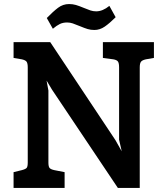

<svg xmlns="http://www.w3.org/2000/svg" viewBox="-20 -928 808 948"><path d="M740 -720V-642L700 -635Q682 -631 676 -623Q670 -615 670 -595V0H562L237 -485L210 -530L219 -481V-126Q219 -106 224.5 -99Q230 -92 248 -88L299 -78V0H47V-78L88 -88Q107 -93 112 -99.5Q117 -106 117 -126V-595Q117 -615 111.5 -623Q106 -631 88 -635L47 -642V-720H228L550 -236L581 -181L568 -238V-595Q568 -616 562.5 -624Q557 -632 540 -635L488 -642V-720ZM241 -786 211 -839Q242 -871 266.5 -889.5Q291 -908 321 -908Q339 -908 354.5 -903.5Q370 -899 394 -889Q413 -881 426.5 -876.5Q440 -872 455 -872Q487 -872 520 -899L551 -843Q521 -813 497 -796.5Q473 -780 446 -780Q428 -780 413 -784.5Q398 -789 374 -799Q352 -808 339 -812.5Q326 -817 311 -817Q291 -817 275.5 -809.5Q260 -802 241 -786Z"/></svg>

Font: Enriqueta SemiBold
Style: Regular
Weight: 600
Designer: Viviana Monsalve, Gustavo Ibarra
Foundry: 72Puntos
Version: Version 2.000